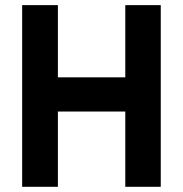

<svg xmlns="http://www.w3.org/2000/svg" viewBox="-20 -720 705 740"><path d="M462.9 -700.2Q497.1 -700.2 599.6 -700.2Q599.6 -525.4 599.6 0Q565.4 0 462.9 0Q462.9 -72.3 462.9 -290Q398.4 -290 203.1 -290Q203.1 -217.8 203.1 0Q168.9 0 65.4 0Q65.4 -174.8 65.4 -700.2Q99.6 -700.2 203.1 -700.2Q203.1 -630.9 203.1 -421.9Q267.6 -421.9 462.9 -421.9Q462.9 -491.2 462.9 -700.2Z"/></svg>

Font: LeFont
Style: Regular
Weight: 700
Designer: Leryon MEDIA
Version: Version 1.0